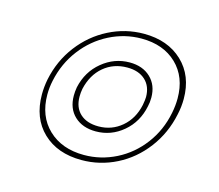

<svg xmlns="http://www.w3.org/2000/svg" viewBox="-81 -618 829 728"><g transform="rotate(15 333.5 -254.0)"><path d="M85 -194Q85 -223 91 -254Q107 -331 152.5 -390.5Q198 -450 263 -483Q328 -516 400 -516Q494 -516 551.5 -461.5Q609 -407 609 -316Q609 -285 602 -254Q586 -177 540.5 -117Q495 -57 430.5 -24.5Q366 8 294 8Q199 8 142 -46.5Q85 -101 85 -194ZM580 -254Q586 -284 586 -312Q586 -396 534 -446Q482 -496 396 -496Q330 -496 270 -465.5Q210 -435 168 -380Q126 -325 111 -254Q105 -226 105 -199Q105 -114 158 -63.5Q211 -13 298 -13Q364 -13 423.5 -43Q483 -73 524.5 -128Q566 -183 580 -254ZM203 -221Q203 -236 206 -254Q220 -318 268 -357.5Q316 -397 376 -397Q427 -397 458 -367.5Q489 -338 489 -289Q489 -270 485 -254Q472 -190 425 -150.5Q378 -111 318 -111Q266 -111 234.5 -140.5Q203 -170 203 -221ZM465 -254Q469 -276 469 -286Q469 -328 443 -352Q417 -376 372 -376Q318 -376 279.5 -343.5Q241 -311 228 -254Q225 -238 225 -223Q225 -180 251 -156Q277 -132 323 -132Q375 -132 414 -165Q453 -198 465 -254Z"/></g></svg>

Font: Trirong Thin
Style: Italic
Weight: 250
Italic angle: -12°
Designer: Katatrad Team
Foundry: CadsonDemak
Version: Version 1.001